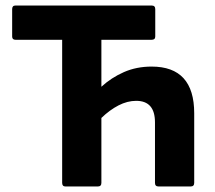

<svg xmlns="http://www.w3.org/2000/svg" viewBox="-20 -675 779 695"><path d="M217 0Q205 0 205 -13V-531H36Q24 -531 24 -543V-642Q24 -655 36 -655H529Q542 -655 542 -642V-543Q542 -531 529 -531H347V-361Q383 -394 428.5 -414Q474 -434 529 -434Q683 -434 683 -265V-13Q683 0 670 0H554Q541 0 541 -13V-232Q541 -310 473 -310Q441 -310 409 -293.5Q377 -277 347 -248V-13Q347 0 334 0Z"/></svg>

Font: Sofia Sans ExtraBold
Style: Regular
Weight: 800
Designer: Botio Nikoltchev, Ani Petrova
Foundry: lettersoup
Version: Version 4.101; ttfautohint (v1.8.4.7-5d5b)